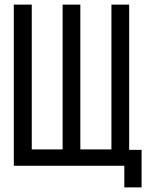

<svg xmlns="http://www.w3.org/2000/svg" viewBox="-20 -720 662 834"><path d="M520 94V0H40V-700H118V-71H252V-700H329V-71H464V-700H541V-69H595V94Z"/></svg>

Font: Adderley Regular
Style: Regular
Weight: 400
Designer: gorohovskiy
Version: Version 1.003 November 13, 2017